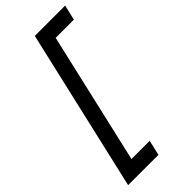

<svg xmlns="http://www.w3.org/2000/svg" viewBox="-274 -801 976 976"><g transform="rotate(-45 214.0 -313.0)"><path d="M409 -667H278L115 41H246L227 123H9L210 -749H428Z"/></g></svg>

Font: Panefresco 500wt
Style: Italic
Weight: 700
Foundry: Campivisivi & Chank Co
Version: Version 1.000